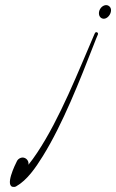

<svg xmlns="http://www.w3.org/2000/svg" viewBox="-20 -570 458 758"><path d="M47 65.8C41.1 77.3 -5.9 171.5 36.5 168C40.2 167.7 42.8 166.3 44.1 165.5C87.6 140.7 120.4 92.5 148.9 46.7C227.6 -79.8 296.2 -255.1 349.3 -391.3C357.8 -413.2 361.4 -422.4 366.4 -433.7C366.8 -434.4 367 -435.6 367 -436.4C367 -440 364.1 -443 360.4 -443C355.8 -443 354.2 -438.6 352.7 -435C289.7 -289.3 216.8 -102.4 127 32.6C115.4 50.1 103.7 66.2 92.2 80.4C92.4 79.1 92.6 77.1 92.6 75.8C92.6 62.6 81.9 51.9 68.8 51.9C60.8 51.9 51.4 57.6 47.6 64.6C47.6 64.6 47.4 65.2 47 65.8ZM380.3 -498.6C405 -484.3 434.3 -532.8 408.1 -547.5C397.4 -553.5 382.5 -547.3 374.9 -533.9C367.4 -520.5 369.8 -504.7 380.3 -498.6Z"/></svg>

Font: Sinatra
Style: Regular
Weight: 400
Designer: Fahmi
Version: Version 0.1